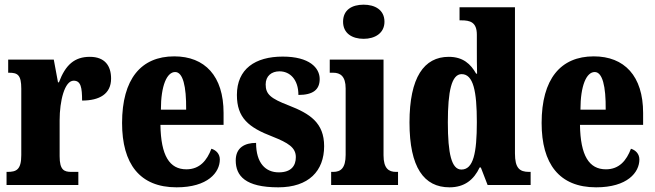

<svg xmlns="http://www.w3.org/2000/svg" viewBox="-20 -791 2801 821"><path d="M8 0H315V-56H285C254 -56 235 -64 235 -123V-277C235 -359 256 -446 295 -446C326 -446 331 -416 331 -361C405 -361 455 -389 455 -455C455 -509 429 -548 364 -548C299 -548 260 -514 232 -439H228L210 -536H15V-480H19C55 -480 71 -471 71 -412V-128C71 -65 50 -56 12 -56H8Z M735 10C869 10 920 -54 920 -109C920 -133 904 -149 884 -155C865 -105 834 -67 777 -67C705 -67 668 -125 666 -257H936V-308C936 -466 856 -550 725 -550C583 -550 502 -453 502 -265C502 -91 577 10 735 10ZM776 -322H668C668 -426 694 -483 729 -483C762 -483 777 -423 776 -322Z M1170 10C1300 10 1366 -60 1366 -166C1366 -266 1305 -305 1215 -340C1137 -370 1116 -388 1116 -430C1116 -466 1141 -486 1175 -486C1220 -486 1256 -451 1256 -385C1319 -385 1347 -408 1347 -453C1347 -501 1303 -549 1189 -549C1071 -549 993 -496 993 -385C993 -287 1043 -246 1145 -207C1213 -180 1245 -160 1245 -119C1245 -83 1226 -54 1172 -54C1116 -54 1075 -93 1075 -180C1027 -180 988 -160 988 -105C988 -39 1029 10 1170 10Z M1535 -625C1583 -625 1624 -649 1624 -698C1624 -749 1583 -771 1535 -771C1485 -771 1447 -749 1447 -698C1447 -649 1485 -625 1535 -625ZM1396 0H1682V-56H1673C1642 -56 1620 -71 1620 -127V-536H1390V-480H1405C1435 -480 1458 -465 1458 -413V-129C1458 -72 1437 -56 1405 -56H1396Z M1902 10C1966 10 2006 -22 2031 -75H2036L2065 0H2249V-56H2242C2201 -56 2182 -73 2182 -135V-760H1945V-704H1953C1989 -704 2019 -697 2019 -643V-588C2019 -549 2019 -506 2020 -476H2016C1993 -517 1960 -548 1899 -548C1793 -548 1731 -460 1731 -267C1731 -75 1793 10 1902 10ZM1953 -66C1911 -66 1895 -133 1895 -268C1895 -401 1911 -474 1954 -474C2004 -474 2019 -401 2019 -269C2019 -136 2004 -66 1953 -66Z M2529 10C2663 10 2714 -54 2714 -109C2714 -133 2698 -149 2678 -155C2659 -105 2628 -67 2571 -67C2499 -67 2462 -125 2460 -257H2730V-308C2730 -466 2650 -550 2519 -550C2377 -550 2296 -453 2296 -265C2296 -91 2371 10 2529 10ZM2570 -322H2462C2462 -426 2488 -483 2523 -483C2556 -483 2571 -423 2570 -322Z"/></svg>

Font: Noto Serif Myanmar ExtraCondensed Black
Style: Regular
Weight: 900
Width: 2
Designer: Ben Mitchell and the Monotype Design Team
Foundry: Monotype Imaging Inc.
Version: Version 2.106